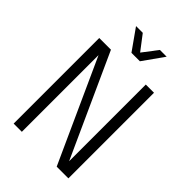

<svg xmlns="http://www.w3.org/2000/svg" viewBox="-263 -1019 1126 1126"><g transform="rotate(45 300.0 -456.0)"><path d="M73 0V-710H170L459 -74V-710H527V0H430L141 -636V0ZM176 -912H232L303 -819L374 -912H430L338 -782H268Z"/></g></svg>

Font: Geist Mono Light
Style: Regular
Weight: 300
Monospace: yes
Designer: Basement.studio, Andrés Briganti, Mateo Zaragoza
Foundry: Basement.studio, Vercel, Andrés Briganti, Guido Ferreyra, Mateo Zaragoza
Version: Version 1.500; ttfautohint (v1.8.4.7-5d5b)